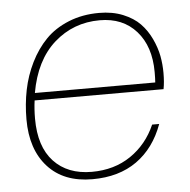

<svg xmlns="http://www.w3.org/2000/svg" viewBox="-44 -570 616 623"><g transform="rotate(-5 264.0 -258.0)"><path d="M232.9 9.8Q139.6 9.8 87.9 -47.1Q36.1 -104 36.1 -202.1Q36.1 -252 45.4 -297.9Q54.7 -343.8 75.4 -385.7Q96.2 -427.7 126.2 -458.5Q156.2 -489.3 201.2 -507.6Q246.1 -525.9 300.8 -525.9Q344.2 -525.9 378.4 -512Q412.6 -498 433.6 -476.3Q454.6 -454.6 468.3 -425.5Q481.9 -396.5 487.1 -369.1Q492.2 -341.8 492.2 -314Q492.2 -283.2 487.8 -261.2H67.9Q64 -233.4 64 -202.1Q64 -110.8 109.1 -62.5Q154.3 -14.2 232.9 -14.2Q306.2 -14.2 359.9 -50.8Q413.6 -87.4 440.9 -149.9H463.9Q436 -73.2 377.7 -31.7Q319.3 9.8 232.9 9.8ZM300.8 -502Q214.8 -502 152.1 -446.3Q89.4 -390.6 70.8 -285.2H462.9Q463.9 -297.4 463.9 -318.8Q463.9 -402.8 419.9 -452.4Q376 -502 300.8 -502Z"/></g></svg>

Font: Creato Display Thin
Style: Italic
Weight: 265
Italic angle: -10°
Version: Version 1.000